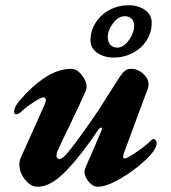

<svg xmlns="http://www.w3.org/2000/svg" viewBox="-20 -700 655 734"><path d="M54 -72Q54 -84 59 -96L150 -299Q155 -309 155 -318Q155 -328 146 -328Q137 -328 108 -309Q79 -290 67 -278Q52 -263 42 -263Q34 -263 34 -273Q34 -290 53 -313Q101 -370 152 -403.5Q203 -437 253 -437Q273 -437 292 -414Q311 -391 311 -368Q311 -361 308 -353Q287 -305 246 -220Q216 -159 201 -125Q196 -115 196 -105Q196 -92 208 -92Q219 -92 241.5 -119.5Q264 -147 307 -207Q314 -218 330 -240Q356 -276 391 -333L412 -366Q437 -407 450 -422Q463 -437 480 -437Q507 -437 527.5 -418Q548 -399 548 -377Q548 -372 546 -364L453 -113Q451 -105 451 -102Q451 -94 456 -94Q466 -94 503.5 -120Q541 -146 561 -166Q564 -169 565 -169Q571 -169 575 -164Q579 -159 579 -153Q579 -129 537 -89Q495 -49 441 -17.5Q387 14 354 14Q335 14 319 -5.5Q303 -25 303 -44Q303 -51 310 -67Q345 -145 369 -204L370 -208Q370 -212 366 -212Q362 -212 357 -206Q294 -111 234.5 -48.5Q175 14 124 14Q97 14 75.5 -13.5Q54 -41 54 -72ZM326 -546Q326 -582 345.5 -613Q365 -644 398.5 -662Q432 -680 472 -680Q508 -680 534 -662Q560 -644 560 -613Q560 -577 541 -546.5Q522 -516 488.5 -498Q455 -480 414 -480Q378 -480 352 -498Q326 -516 326 -546ZM493 -601Q493 -618 483.5 -628Q474 -638 457 -638Q432 -638 412 -611Q392 -584 392 -558Q392 -540 401.5 -529Q411 -518 429 -518Q445 -518 460 -532Q475 -546 484 -565.5Q493 -585 493 -601Z"/></svg>

Font: EB Garamond ExtraBold
Style: Italic
Weight: 800
Italic angle: -17.2°
Designer: Georg Duffner and Octavio Pardo
Foundry: Georg Duffner
Version: Version 1.000